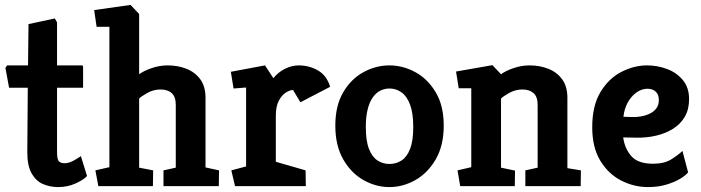

<svg xmlns="http://www.w3.org/2000/svg" viewBox="-20 -757 2853 781"><path d="M217 4Q184 4 155.5 -8Q127 -20 109 -51Q91 -82 91 -138L93 -400H17L2 -481L9 -491H94L96 -659L203 -682L212 -666V-491H313Q318 -491 318 -485V-400H212V-139Q212 -108 220 -100.5Q228 -93 243 -93Q260 -93 280 -104Q300 -115 309 -122L334 -41Q321 -26 288 -11Q255 4 217 4Z M380 0 368 -64 425 -77V-648H373L363 -716L511 -737L546 -700V-455Q565 -469 597 -480Q629 -491 662 -491Q704 -491 739 -477Q774 -463 795 -434Q816 -405 816 -359V-76L871 -64L870 0H645V-64L695 -75V-331Q695 -363 678.5 -378Q662 -393 633 -393Q604 -393 578.5 -378.5Q553 -364 546 -356V-75L603 -64L602 0Z M936 0 921 -64 981 -80V-401L930 -397L919 -465L1058 -491L1092 -439Q1112 -464 1140 -477.5Q1168 -491 1194 -491Q1238 -491 1273.5 -470.5Q1309 -450 1323 -404L1202 -341L1172 -391Q1160 -391 1143.5 -381Q1127 -371 1114.5 -348Q1102 -325 1102 -286V-99L1223 -64L1224 0Z M1564 4Q1509 4 1458.5 -24.5Q1408 -53 1376 -109Q1344 -165 1344 -246Q1344 -327 1376 -381.5Q1408 -436 1458.5 -463.5Q1509 -491 1564 -491Q1619 -491 1669.5 -463.5Q1720 -436 1752.5 -381.5Q1785 -327 1785 -246Q1785 -165 1752.5 -109Q1720 -53 1669.5 -24.5Q1619 4 1564 4ZM1564 -90Q1591 -90 1613 -104Q1635 -118 1648 -151Q1661 -184 1661 -240Q1661 -297 1648 -331.5Q1635 -366 1613 -381.5Q1591 -397 1564 -397Q1545 -397 1527.5 -388.5Q1510 -380 1496.5 -361Q1483 -342 1475.5 -312Q1468 -282 1468 -240Q1468 -184 1481 -151Q1494 -118 1516 -104Q1538 -90 1564 -90Z M1852 0 1841 -64 1897 -77V-398H1846L1835 -466L1983 -492L2018 -455Q2037 -469 2069 -480Q2101 -491 2134 -491Q2176 -491 2211 -477Q2246 -463 2267 -434Q2288 -405 2288 -359V-73L2343 -64L2342 0H2117V-64L2167 -75V-331Q2167 -363 2150.5 -378Q2134 -393 2105 -393Q2076 -393 2050.5 -378.5Q2025 -364 2018 -356V-75L2075 -63L2074 0Z M2616 4Q2559 4 2507 -22.5Q2455 -49 2422 -103Q2389 -157 2389 -239Q2389 -327 2422.5 -382.5Q2456 -438 2507.5 -464.5Q2559 -491 2612 -491Q2654 -491 2693 -476.5Q2732 -462 2757.5 -431.5Q2783 -401 2783 -354Q2783 -312 2765.5 -282Q2748 -252 2717.5 -233Q2687 -214 2648 -205Q2609 -196 2566 -197L2515 -198Q2521 -153 2548 -122Q2575 -91 2636 -91Q2682 -91 2710 -108.5Q2738 -126 2756 -143L2779 -56Q2770 -44 2747 -30Q2724 -16 2690.5 -6Q2657 4 2616 4ZM2516 -282 2549 -281Q2568 -280 2587.5 -283.5Q2607 -287 2623.5 -295Q2640 -303 2650 -316.5Q2660 -330 2660 -350Q2660 -373 2647 -384.5Q2634 -396 2614 -396Q2590 -396 2568.5 -380.5Q2547 -365 2533 -339Q2519 -313 2516 -282Z"/></svg>

Font: Kreon
Style: Bold
Weight: 700
Designer: Julia Petretta
Foundry: Julia Petretta and Eli Heuer
Version: Version 2.002